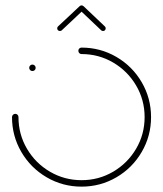

<svg xmlns="http://www.w3.org/2000/svg" viewBox="-20 -696 609 716"><path d="M88.9 -443Q88.9 -448.1 92.4 -451.7Q95.9 -455.2 100.7 -455.2Q105.9 -455.2 109.4 -451.7Q113 -448.1 113 -443Q113 -437.8 109.4 -434.4Q105.9 -431.1 100.7 -431.1Q95.9 -431.1 92.4 -434.6Q88.9 -438.1 88.9 -443ZM272.2 -506.7Q272.2 -511.9 275.7 -515.2Q279.3 -518.5 284.1 -518.5Q354.4 -518.5 414.1 -483.7Q473.7 -448.9 508.5 -389.3Q543.3 -329.6 543.3 -259.3Q543.3 -188.9 508.5 -129.3Q473.7 -69.6 414.1 -34.8Q354.4 0 284.1 0Q213.7 0 154.1 -34.8Q94.4 -69.6 59.6 -129.3Q24.8 -188.9 24.8 -259.3Q24.8 -264.4 28.5 -268Q32.2 -271.5 37 -271.5Q41.9 -271.5 45.4 -268Q48.9 -264.4 48.9 -259.3Q48.9 -195.2 80.6 -141.3Q112.2 -87.4 166.3 -55.7Q220.4 -24.1 284.1 -24.1Q348.1 -24.1 402 -55.7Q455.9 -87.4 487.6 -141.3Q519.3 -195.2 519.3 -259.3Q519.3 -323.3 487.6 -377.2Q455.9 -431.1 402 -462.8Q348.1 -494.4 284.1 -494.4Q278.9 -494.4 275.6 -498Q272.2 -501.5 272.2 -506.7ZM284.1 -675.9Q288.1 -675.9 291.1 -673.1Q294.1 -670.4 294.1 -665.9Q294.1 -661.9 291.1 -658.9L210.4 -583Q207.8 -580.4 203.3 -580.4Q199.3 -580.4 196.3 -583.1Q193.3 -585.9 193.3 -590.4Q193.3 -594.4 196.3 -597.4L277.4 -673.3Q280 -675.9 284.1 -675.9ZM291.5 -673 371.1 -597.4Q374.1 -594.8 374.1 -590.4Q374.1 -585.9 371.3 -583.1Q368.5 -580.4 364.1 -580.4Q360 -580.4 357.4 -583L277.8 -658.5Z"/></svg>

Font: 26F Galaxy Hebrew Thin
Style: Regular
Weight: 100
Designer: C₂₉H₂₅N₃O₅
Version: Version 1.000